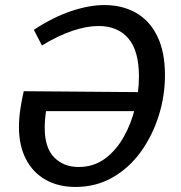

<svg xmlns="http://www.w3.org/2000/svg" viewBox="-20 -730 718 760"><path d="M279 10Q211 10 160.5 -18.5Q110 -47 82.5 -100.5Q55 -154 55 -227Q55 -262 61 -301Q67 -340 74 -369L569 -365L558 -290H148L164 -300Q160 -278 158.5 -259Q157 -240 157 -224Q157 -145 194.5 -107Q232 -69 291 -69Q351 -69 395.5 -102Q440 -135 470 -188.5Q500 -242 515 -305Q530 -368 530 -427Q530 -529 488 -578Q446 -627 370 -627Q322 -627 265 -607.5Q208 -588 146 -550L114 -612Q190 -662 261.5 -686Q333 -710 393 -710Q464 -710 518 -679.5Q572 -649 602.5 -587Q633 -525 633 -432Q633 -350 608 -271Q583 -192 537 -128.5Q491 -65 425.5 -27.5Q360 10 279 10Z"/></svg>

Font: Bitter Thin Medium
Style: Italic
Weight: 500
Italic angle: -9°
Version: Version 3.021